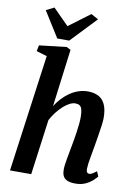

<svg xmlns="http://www.w3.org/2000/svg" viewBox="-110 -1115 842 1194"><g transform="rotate(10 311.0 -518.0)"><path d="M451.5 10Q416 10 397.2 0Q378.5 -10 372 -27Q365.5 -44 366 -65Q366 -78 368.5 -95.5Q371 -113 374.5 -133.8Q378 -154.5 382.2 -176Q386.5 -197.5 390 -218Q393.5 -238.5 397.8 -262.2Q402 -286 405.5 -311.5Q409 -337 411.5 -361.5Q414 -386 413.5 -407.5Q413 -437 408 -452.8Q403 -468.5 392.8 -474.8Q382.5 -481 366.5 -481Q349 -481 329.2 -470.5Q309.5 -460 289.5 -441.8Q269.5 -423.5 251.2 -399.8Q233 -376 219 -349.5L172 0H38L139.5 -739.5L73 -759.5L80 -797L252 -817L278.5 -803.5L232 -440.5Q249.5 -468 271.2 -491.2Q293 -514.5 318.5 -531.8Q344 -549 372.2 -558.5Q400.5 -568 431 -568Q468 -568 496 -554.2Q524 -540.5 539.5 -508Q555 -475.5 555 -421Q555 -404 550.8 -373Q546.5 -342 541 -308Q535.5 -274 531 -247Q527.5 -228.5 524 -207.8Q520.5 -187 516.8 -166.8Q513 -146.5 510.5 -127.8Q508 -109 507.5 -94Q507.5 -76.5 513 -70.5Q518.5 -64.5 525.5 -64.5Q535 -64.5 544.8 -70Q554.5 -75.5 572 -89L585.5 -57.5Q580.5 -51 563.5 -34.5Q546.5 -18 518.5 -4Q490.5 10 451.5 10ZM185 -859 84 -1020 134.5 -1045.5Q159.5 -1020.5 184.2 -995.5Q209 -970.5 234 -945.5Q267.5 -970.5 301 -995.5Q334.5 -1020.5 368 -1045.5L414 -1020.5L260.5 -859Z"/></g></svg>

Font: Merriweather
Style: Bold Italic
Weight: 700
Italic angle: -7.8°
Version: Version 2.101